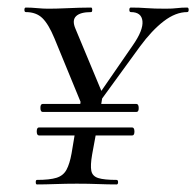

<svg xmlns="http://www.w3.org/2000/svg" viewBox="-20 -488 519 508"><path d="M228 -196.8 217.6 -203.2 331.6 -368.4Q359.4 -408.4 356.9 -432.2Q354.4 -456 326.2 -456Q322.2 -456 322.2 -462Q322.2 -468 326.2 -468Q349.2 -468 368 -466.5Q386.8 -465 418.2 -465Q436.8 -465 448.4 -466.5Q460 -468 475.2 -468Q479.2 -468 479.2 -462Q479.2 -456 475.2 -456Q444.8 -456 413.3 -431.9Q381.8 -407.8 350.2 -364.8ZM77.8 0Q74.6 0 74.6 -6Q74.6 -12 77.8 -12Q111.6 -12 129.5 -17.6Q147.4 -23.2 155.9 -38.8Q164.4 -54.4 169.4 -82.4L179.8 -144.6H235.8L223.8 -79.4Q218.8 -50.6 221.6 -36.2Q224.4 -21.8 240 -16.9Q255.6 -12 288.4 -12Q292.4 -12 292.4 -6Q292.4 0 288.4 0Q265.8 0 239.9 -1Q214 -2 183.2 -2Q154.6 -2 126.5 -1Q98.4 0 77.8 0ZM83.4 -129.6Q77.2 -129.6 77.2 -140.2Q77.2 -150.8 83.2 -150.8H329.4Q335.6 -150.8 335.7 -140.2Q335.8 -129.6 329.8 -129.6ZM93 -191.8Q87 -191.8 86.9 -202.4Q86.8 -213 93 -213H340.8Q346.8 -213 347 -202.4Q347.2 -191.8 341 -191.8ZM191.2 -204 194.4 -228 251.8 -237 246.4 -204ZM202 -197 124.2 -386.2Q108.4 -424.4 92 -440.2Q75.6 -456 48.4 -456Q44.6 -456 44.6 -462Q44.6 -468 48.4 -468Q62.4 -468 78.5 -466.5Q94.6 -465 106.2 -465Q128.4 -465 149.6 -466Q170.8 -467 189.4 -467.5Q208 -468 221 -468Q224 -468 224 -462Q224 -456 221 -456Q192.2 -456 181.1 -445Q170 -434 179.8 -411.6L253.4 -235Z"/></svg>

Font: Cormorant Garamond Light
Style: Italic
Weight: 300
Italic angle: -10°
Designer: Christian Thalmann (Catharsis Fonts)
Foundry: Catharsis Fonts
Version: Version 4.001